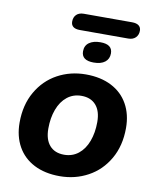

<svg xmlns="http://www.w3.org/2000/svg" viewBox="-88 -858 760 936"><g transform="rotate(10 292.0 -390.0)"><path d="M34.3 -213.5Q34.3 -301.1 71.9 -366.3Q109.4 -431.5 172.8 -466Q236.3 -500.4 312.5 -500.4Q386.1 -500.4 439.7 -472.9Q493.2 -445.4 521.5 -394.8Q549.9 -344.2 549.9 -276.6Q549.9 -188.9 512.3 -123.7Q474.8 -58.5 411.3 -24.1Q347.9 10.4 271.7 10.4Q198 10.4 144.5 -17.1Q91 -44.6 62.7 -95.2Q34.3 -145.8 34.3 -213.5ZM406.9 -281.2Q406.9 -335.5 381.3 -364.6Q355.8 -393.8 309.3 -393.8Q268.8 -393.8 238.8 -370Q208.9 -346.2 193.1 -304Q177.3 -261.8 177.3 -208.8Q177.3 -154.6 202.9 -125.4Q228.4 -96.3 274.9 -96.3Q315.4 -96.3 345.4 -120Q375.3 -143.8 391.1 -186Q406.9 -228.3 406.9 -281.2ZM201.2 -742.5Q201.2 -764.3 214.3 -777.1Q227.4 -789.8 250.7 -789.8H489.3Q511.5 -789.8 522.8 -781Q534.2 -772.1 534.2 -755.7Q534.2 -734.6 521 -721.5Q507.9 -708.4 484.7 -708.4H245.3Q223 -708.4 212.1 -717.2Q201.2 -726 201.2 -742.5ZM278.5 -609Q278.5 -637.5 299.3 -652.3Q320 -667.1 355.1 -667.1Q414.4 -667.1 414.4 -622.2Q414.4 -594.8 394.6 -579.3Q374.9 -563.9 338.8 -563.9Q278.5 -563.9 278.5 -609Z"/></g></svg>

Font: SN Pro Thin
Style: Italic
Weight: 200
Italic angle: -9°
Designer: Tobias Whetton
Foundry: Supernotes
Version: Version 1.003;Glyphs 3.3 (3324)